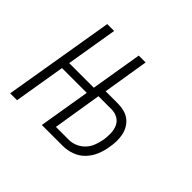

<svg xmlns="http://www.w3.org/2000/svg" viewBox="-124 -684 849 849"><g transform="rotate(45 300.0 -260.0)"><path d="M24 0 111 -520H154L114 -279H268L308 -520H351L316 -305H391Q411 -305 430 -300.5Q449 -296 464 -285Q479 -274 489 -257.5Q499 -241 503 -222Q507 -203 506.5 -182.5Q506 -162 502 -142Q498 -115 487 -88.5Q476 -62 456 -41Q436 -20 408.5 -10Q381 0 354 0H222L262 -241H107L67 0ZM272 -38H354Q374 -38 394 -47Q414 -56 428.5 -72Q443 -88 450 -108Q457 -128 461 -148Q464 -169 463.5 -190Q463 -211 455 -229Q447 -247 429.5 -257Q412 -267 391 -267H309Z"/></g></svg>

Font: Iosevka SS04 XLt Ex Obl
Style: Regular
Weight: 200
Width: 7
Italic angle: -9°
Monospace: yes
Designer: Belleve Invis
Foundry: Belleve Invis
Version: Version 19.0.0; ttfautohint (v1.8.4)